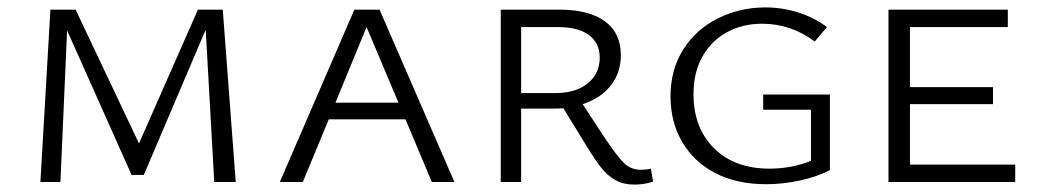

<svg xmlns="http://www.w3.org/2000/svg" viewBox="-20 -491 2803 518"><path d="M558 0 535 -411 368 -19H335L161 -409L143 0H89L116 -465H184L355 -104L514 -465H581L616 0Z M1074 -169H867L797 0H735L936 -465H1004L1206 0H1145ZM1055 -214 969 -418 885 -214Z M1742 -1Q1718 7 1692 7Q1662 7 1640.5 -5Q1619 -17 1602 -38.5Q1585 -60 1560 -101L1500 -199Q1490 -198 1471 -198H1386V0H1331V-465H1489Q1569 -465 1612 -433.5Q1655 -402 1655 -342Q1655 -295 1628 -260.5Q1601 -226 1552 -210L1609 -123Q1645 -69 1663.5 -51Q1682 -33 1709 -33Q1724 -33 1736 -36ZM1480 -240Q1534 -240 1566 -266.5Q1598 -293 1598 -335Q1598 -375 1569 -396.5Q1540 -418 1485 -418H1386V-240Z M2219 -236V-32Q2184 -14 2138 -4Q2092 6 2047 6Q1968 6 1910 -24Q1852 -54 1820.5 -108Q1789 -162 1789 -231Q1789 -304 1824 -358.5Q1859 -413 1918 -442Q1977 -471 2045 -471Q2090 -471 2133 -457.5Q2176 -444 2211 -418L2178 -379Q2114 -427 2036 -427Q1984 -427 1942 -404.5Q1900 -382 1875.5 -339Q1851 -296 1851 -237Q1851 -146 1906.5 -91Q1962 -36 2056 -36Q2115 -36 2168 -57V-195H2039V-236Z M2719 -47V0H2377V-465H2699V-418H2435V-256H2659V-210H2435V-47Z"/></svg>

Font: Ysabeau SC Semilight
Style: Regular
Weight: 300
Designer: Christian Thalmann (Catharsis Fonts)
Version: Version 0.003